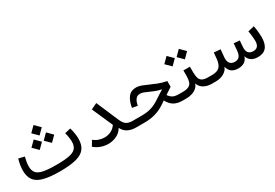

<svg xmlns="http://www.w3.org/2000/svg" viewBox="37 -1473 3311 2309"><g transform="rotate(-30 1693.0 -319.0)"><path d="M794.9 -386.2 713.9 -366.9Q723.6 -330.6 728.4 -298.7Q733.2 -266.8 733.2 -239.3Q733.2 -181.9 705.9 -149.2Q678.7 -116.5 613.3 -103.1Q547.9 -89.8 433.3 -89.8Q319.1 -89.8 253.8 -103.1Q188.5 -116.5 161.3 -149.2Q134 -181.9 134 -239.3Q134 -266.8 139.2 -298.7Q144.3 -330.6 153.6 -366.9L72.3 -386.2Q60.8 -344.2 54.3 -305.7Q47.9 -267.1 47.9 -231.7Q47.9 -145.8 86.3 -95Q124.8 -44.2 209.6 -22.1Q294.4 0 433.3 0Q572.5 0 657.5 -22.1Q742.4 -44.2 781 -95Q819.6 -145.8 819.6 -231.7Q819.6 -267.1 813.2 -305.7Q806.9 -344.2 794.9 -386.2ZM274.9 -418.2 347.9 -345.5 420.7 -418.2 347.9 -491.2ZM445.3 -418.2 518.3 -345.5 591.1 -418.2 518.3 -491.2ZM360.1 -570.1 433.1 -497.3 505.9 -570.1 433.1 -643.1Z M1218.5 -494.4 1134.3 -454.1 1260.5 -167.5Q1233.2 -126.5 1191 -105.8Q1148.9 -85.2 1100.1 -85.2Q1063.5 -85.2 1025.3 -97.8Q987.1 -110.4 952.9 -137.2L910.6 -65.4Q951.9 -29.8 1001.7 -12.5Q1051.5 4.9 1101.1 4.9Q1163.1 4.9 1217.8 -21.5Q1272.5 -47.9 1302.7 -100.6Q1331.3 -45.9 1378.8 -22.9Q1426.3 0 1487.5 0H1496.3V-89.8H1488.5Q1437.5 -89.8 1406.1 -110.2Q1374.8 -130.6 1350.6 -186.5Z M1726.1 -417.7Q1654.1 -417.7 1616.9 -370.8Q1579.8 -324 1565.2 -247.8L1561.8 -229.2L1635 -215.6L1638.2 -231.4Q1647.7 -275.6 1669.1 -302.1Q1690.4 -328.6 1729.5 -328.6Q1752.7 -328.6 1777.5 -319.1Q1802.2 -309.6 1831.8 -295.9Q1863.5 -281.5 1901.5 -266.4Q1939.5 -251.2 1986.6 -242.2L1848.6 -153.3Q1813 -130.9 1777.1 -116.8Q1741.2 -102.8 1702.6 -96.3Q1664.1 -89.8 1620.1 -89.8H1496.6Q1488.3 -89.8 1484.9 -80Q1481.4 -70.1 1481.4 -44.9Q1481.4 -20 1484.9 -10Q1488.3 0 1496.6 0H1605.7Q1687 0 1756.1 -19.9Q1825.2 -39.8 1889.4 -82.5L1937.5 -115Q1971.2 -51.5 2018.9 -25.8Q2066.7 0 2132.3 0H2162.4V-89.8H2134Q2083.5 -89.8 2054.2 -104Q2024.9 -118.2 1998 -155.3L2091.1 -217V-295.9Q2027.8 -307.9 1975.5 -328.6Q1923.1 -349.4 1878.4 -369.6Q1834.7 -389.6 1797.4 -403.7Q1760 -417.7 1726.1 -417.7Z M2412.6 -237.1V-310.1H2322.5V-237.1Q2322.5 -188 2312.4 -155.3Q2302.2 -122.6 2272.9 -106.2Q2243.7 -89.8 2186 -89.8H2162.1Q2153.8 -89.8 2150.4 -80.2Q2147 -70.6 2147 -44.9Q2147 -19.3 2150.4 -9.6Q2153.8 0 2162.1 0H2186Q2228.3 0 2265.9 -12.1Q2303.5 -24.2 2330.3 -47.7Q2357.2 -71.3 2366.9 -105Q2381.3 -54.4 2428.2 -27.2Q2475.1 0 2537.1 0H2572V-89.8H2538.6Q2485.4 -89.8 2458.3 -106Q2431.2 -122.1 2421.9 -154.9Q2412.6 -187.7 2412.6 -237.1ZM2331.5 -489.5 2404.5 -416.7 2477.3 -489.5 2404.5 -562.5ZM2161.1 -489.5 2234.1 -416.7 2306.9 -489.5 2234.1 -562.5Z M2910.6 -89.8Q2864.3 -90.6 2843.1 -120.1Q2822 -149.7 2827.6 -205.6L2837.2 -306.6L2746.8 -314L2739.3 -231.2Q2731.9 -155 2698.2 -122.4Q2664.6 -89.8 2595.9 -89.8H2571.8Q2563.7 -89.8 2560.2 -79.6Q2556.6 -69.3 2556.6 -45.9Q2556.6 -22 2560.3 -11Q2564 0 2571.8 0H2595.9Q2659.7 0 2707.8 -28.1Q2755.9 -56.2 2772.5 -102.1Q2783 -52.2 2817.3 -26.1Q2851.6 0 2908 0Q3014.6 0 3043.2 -91.1Q3055.7 -47.4 3090.9 -23.7Q3126.2 0 3181.9 0Q3260.3 0 3299.2 -47Q3338.1 -94 3338.1 -188Q3338.1 -210.9 3335.9 -239.3Q3333.7 -267.6 3330 -295.9Q3326.2 -324.2 3321.3 -346.9L3234.1 -325.9Q3238.5 -303.2 3241.9 -277Q3245.4 -250.7 3247.3 -226.8Q3249.3 -202.9 3249.3 -186.8Q3249.3 -89.8 3168.9 -89.8Q3124 -89.8 3101.6 -115.6Q3079.1 -141.4 3083.5 -196.8L3089.8 -283.7L3009.3 -290L3001.2 -193.8Q2996.3 -138.7 2974.2 -113.9Q2952.1 -89.1 2910.6 -89.8Z"/></g></svg>

Font: Estedad-FD-VF Thin
Style: Regular
Weight: 100
Designer: Amin Abedi
Version: Version 5.0